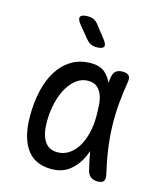

<svg xmlns="http://www.w3.org/2000/svg" viewBox="-117 -874 834 972"><g transform="rotate(15 300.0 -387.5)"><path d="M242 10Q206 10 174.5 -2Q143 -14 120 -41.5Q97 -69 83.5 -113.5Q70 -158 70 -224Q70 -293 84 -354.5Q98 -416 126.5 -461.5Q155 -507 198.5 -533.5Q242 -560 300 -560Q348 -560 375 -536Q397 -516 410 -487Q412 -502 414 -516Q418 -541 431 -550.5Q444 -560 465 -560Q489 -560 498.5 -549.5Q508 -539 504 -516Q494 -457 489 -399.5Q484 -342 485.5 -283.5Q487 -225 495.5 -163.5Q504 -102 520 -34Q525 -12 517 -1Q509 10 486 10Q463 10 449 -1Q435 -12 430 -34Q418 -83 410 -129Q404 -111 396 -94Q374 -48 336.5 -19Q299 10 242 10ZM251 -80Q282 -80 308.5 -96.5Q335 -113 354 -143Q373 -173 384 -215Q395 -257 395 -308Q395 -332 393.5 -360.5Q392 -389 384 -413Q376 -437 358.5 -453.5Q341 -470 308 -470Q277 -470 250 -450.5Q223 -431 203 -397Q183 -363 171.5 -316Q160 -269 160 -215Q160 -151 182.5 -115.5Q205 -80 251 -80ZM252 -669 199 -733Q178 -759 184 -772Q190 -785 224 -785Q241 -785 254 -779Q267 -773 278 -759L328 -695Q348 -670 342 -657.5Q336 -645 304 -645Q288 -645 275 -651Q262 -657 252 -669Z"/></g></svg>

Font: Maple Mono NL
Style: Regular
Weight: 400
Monospace: yes
Designer: subframe7536
Version: Version 7.000